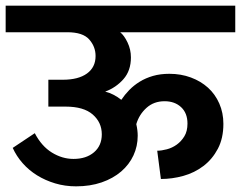

<svg xmlns="http://www.w3.org/2000/svg" viewBox="-30 -659 852 679"><path d="M342 -335Q371 -328 399 -306Q411 -324 427 -340.5Q443 -357 464 -370Q485 -383 511 -390.5Q537 -398 569 -398Q610 -398 645 -385Q680 -372 705.5 -349Q731 -326 745.5 -293Q760 -260 760 -221Q760 -170 740.5 -133Q721 -96 689.5 -72Q658 -48 618.5 -37Q579 -26 539 -26L526 -126Q541 -126 560 -131Q579 -136 595 -147.5Q611 -159 622 -177Q633 -195 633 -222Q633 -259 610.5 -280Q588 -301 552 -301Q514 -301 488 -277.5Q462 -254 452 -220Q457 -198 457 -179Q457 -142 442 -109.5Q427 -77 398.5 -52.5Q370 -28 329.5 -14Q289 0 239 0Q200 0 165 -10.5Q130 -21 101 -39Q72 -57 50 -82Q28 -107 15 -136L93 -188Q117 -142 153.5 -119.5Q190 -97 230 -97Q275 -97 302.5 -120.5Q330 -144 330 -184Q330 -226 298 -254Q266 -282 202 -282H141V-377H192Q247 -377 277.5 -399Q308 -421 308 -461Q308 -494 285.5 -519.5Q263 -545 208 -545H-10V-639H802V-545H395Q409 -534 421 -509Q433 -484 433 -456Q433 -409 406.5 -379Q380 -349 342 -335Z"/></svg>

Font: Ek Mukta
Style: Bold
Weight: 700
Designer: Girish Dalvi and Yashodeep Gholap
Foundry: Ek Type
Version: Version 2.538;PS 1.002;hotconv 16.6.51;makeotf.lib2.5.65220;